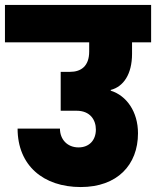

<svg xmlns="http://www.w3.org/2000/svg" viewBox="-34 -760 630 775"><path d="M-14 -589H326V-552C326 -492 292 -470 249 -470H211V-313H275C330 -313 353 -276 353 -237C353 -194 326 -165 283 -165C238 -165 208 -197 208 -241H37C37 -92 141 -5 292 -5C439 -5 523 -94 523 -222C523 -309 477 -374 413 -394V-397C464 -410 499 -460 499 -543V-589H576V-740H-14Z"/></svg>

Font: SVN-Poppins ExtraBold
Style: Regular
Weight: 800
Designer: Ninad Kale (Devanagari), Jonny Pinhorn (Latin)
Foundry: Indian Type Foundry
Version: Version 3.002 2017; ttfautohint (v1.8.3)